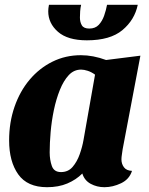

<svg xmlns="http://www.w3.org/2000/svg" viewBox="-20 -760 622 800"><path d="M176 20Q94 20 56 -33.5Q18 -87 18 -175Q18 -250 40.5 -315Q63 -380 103.5 -428Q144 -476 198.5 -503Q253 -530 317 -530Q368 -530 422 -510L565 -528L491 -138Q490 -129 488 -117Q486 -105 486 -96Q486 -77 496.5 -63Q507 -49 530 -48Q519 -13 484.5 3.5Q450 20 415 20Q384 20 358 6Q332 -8 323 -37Q297 -11 260.5 4.5Q224 20 176 20ZM234 -43Q264 -43 282.5 -64.5Q301 -86 312 -117Q323 -148 328 -177L376 -449Q361 -460 345.5 -465Q330 -470 318 -470Q288 -470 266.5 -447Q245 -424 229.5 -385.5Q214 -347 204.5 -301.5Q195 -256 191 -210Q187 -164 187 -125Q187 -94 196 -68.5Q205 -43 234 -43ZM342 -592Q262 -592 221.5 -627.5Q181 -663 181 -713Q181 -725 184 -740H318Q315 -727 314 -713Q313 -699 313 -687Q313 -668 321 -654.5Q329 -641 352 -641Q377 -641 391.5 -656.5Q406 -672 414 -695Q422 -718 426 -740H554Q541 -677 490 -634.5Q439 -592 342 -592Z"/></svg>

Font: Sansita Swashed
Style: Bold
Weight: 700
Designer: Pablo Cosgaya
Foundry: Omnibus-Type
Version: Version 1.003; ttfautohint (v1.8.3)